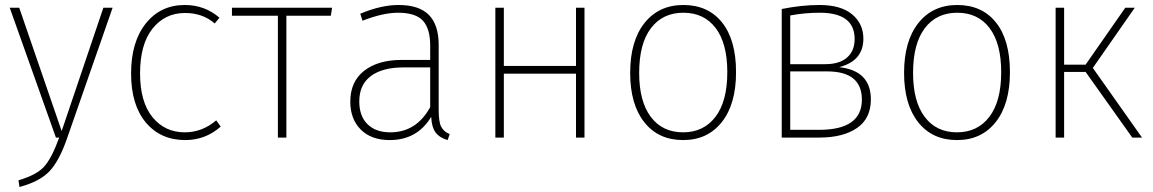

<svg xmlns="http://www.w3.org/2000/svg" viewBox="-20 -551 4618 769"><path d="M431 -520 249 2Q218 92 179 134Q140 176 58 198L54 171Q127 150 157.5 115.5Q188 81 217 0H204L19 -520H57L227 -26L394 -520Z M720 -531Q800 -531 859 -480L840 -457Q792 -499 721 -499Q641 -499 591 -436.5Q541 -374 541 -257Q541 -143 590.5 -82Q640 -21 720 -21Q790 -21 846 -69L864 -44Q803 10 722 10Q623 10 564 -60.5Q505 -131 505 -257Q505 -383 564 -457Q623 -531 720 -531Z M1305 -488H1127V0H1093V-488H909V-520H1310Z M1543 -21Q1648 -21 1703 -122V-281H1596Q1512 -281 1465.5 -246.5Q1419 -212 1419 -145Q1419 -86 1452 -53.5Q1485 -21 1543 -21ZM1737 -371V-111Q1737 -63 1747 -43.5Q1757 -24 1781 -14L1773 10Q1741 1 1725 -20Q1709 -41 1707 -83Q1651 10 1541 10Q1467 10 1425 -32Q1383 -74 1383 -144Q1383 -224 1438.5 -267.5Q1494 -311 1589 -311H1703V-368Q1703 -436 1674 -468Q1645 -500 1574 -500Q1514 -500 1432 -468L1423 -496Q1506 -531 1576 -531Q1659 -531 1698 -491Q1737 -451 1737 -371Z M2287 -256H1998V0H1964V-520H1998V-287H2287V-520H2321V0H2287Z M2540 -259Q2540 -145 2586.5 -83Q2633 -21 2716 -21Q2798 -21 2845.5 -83Q2893 -145 2893 -262Q2893 -377 2846.5 -438.5Q2800 -500 2717 -500Q2634 -500 2587 -438Q2540 -376 2540 -259ZM2717 -531Q2816 -531 2872 -461Q2928 -391 2928 -262Q2928 -134 2871 -62Q2814 10 2716 10Q2617 10 2560.5 -61.5Q2504 -133 2504 -259Q2504 -387 2561.5 -459Q2619 -531 2717 -531Z M3145 -31H3261Q3432 -31 3432 -152Q3432 -265 3293 -265H3145ZM3263 -500Q3202 -500 3145 -489V-294H3286Q3342 -294 3372.5 -320.5Q3403 -347 3403 -395Q3403 -500 3263 -500ZM3341 -282Q3468 -268 3468 -153Q3468 -76 3412 -38Q3356 0 3262 0H3111V-515Q3191 -531 3262 -531Q3348 -531 3393 -493.5Q3438 -456 3438 -396Q3438 -307 3341 -282Z M3637 -259Q3637 -145 3683.5 -83Q3730 -21 3813 -21Q3895 -21 3942.5 -83Q3990 -145 3990 -262Q3990 -377 3943.5 -438.5Q3897 -500 3814 -500Q3731 -500 3684 -438Q3637 -376 3637 -259ZM3814 -531Q3913 -531 3969 -461Q4025 -391 4025 -262Q4025 -134 3968 -62Q3911 10 3813 10Q3714 10 3657.5 -61.5Q3601 -133 3601 -259Q3601 -387 3658.5 -459Q3716 -531 3814 -531Z M4357 -279 4554 0H4515L4328 -263H4242V0H4208V-520H4242V-292H4328L4487 -520H4525Z"/></svg>

Font: FiraSans
Style: Regular
Weight: 200
Designer: Carrois Corporate & Edenspiekermann AG
Foundry: Carrois Corporate GbR & Edenspiekermann AG
Version: Version 3.106;PS 003.106;hotconv 1.0.70;makeotf.lib2.5.58329